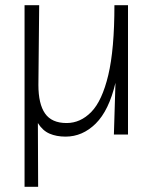

<svg xmlns="http://www.w3.org/2000/svg" viewBox="-20 -515 590 735"><path d="M418 -495H470V0H416L422 -198Q397 -92 346.5 -42Q296 8 231 8Q196 8 169.5 -3.5Q143 -15 125 -44L126 200H74V-495H130L127 -190Q127 -117 152.5 -80.5Q178 -44 235 -44Q288 -44 329.5 -86.5Q371 -129 394.5 -227.5Q418 -326 418 -495Z"/></svg>

Font: Livvic Light
Style: Regular
Weight: 300
Designer: Jacques Le Bailly, Baron von Fonthausen
Version: Version 1.001; ttfautohint (v1.8.2)